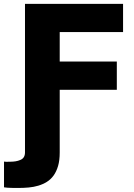

<svg xmlns="http://www.w3.org/2000/svg" viewBox="-42 -747 676 972"><path d="M-21.7 71Q-18.1 71.7 -13.8 71.9Q-9.6 72.1 -5.3 72.1Q-2.8 72.1 -0.7 71.9Q1.4 71.7 3.6 71.7H9.9Q24.1 71.7 37.1 69.6Q50.1 67.5 61.4 62.5Q84.5 52.9 84.5 24.9V-727.3H581V-584.5H260.3V-435.4H549.4V-292.3H260.3V25.2Q260.3 64.6 252 93.2Q243.6 121.8 229.2 141.7Q214.8 161.6 195 173.8Q175.1 186.1 151.8 193Q128.6 199.9 103.2 202.2Q77.8 204.5 51.8 204.5Q45.8 204.5 37.1 204.5Q28.4 204.5 17 204.2Q5.7 203.8 -4.1 203.3Q-13.8 202.8 -21.7 201.3Z"/></svg>

Font: Inter P Extra Bold
Style: Regular
Weight: 800
Designer: Rasmus Andersson
Foundry: rsms
Version: Version 3.018;git-588b23468